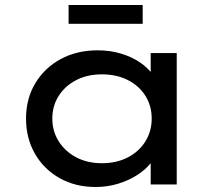

<svg xmlns="http://www.w3.org/2000/svg" viewBox="-20 -737 870 767"><path d="M362 10Q281 10 218 -25.5Q155 -61 119.5 -123Q84 -185 84 -263Q84 -343 121 -404.5Q158 -466 222.5 -501Q287 -536 370 -536Q420 -536 463 -523Q506 -510 538 -488.5Q570 -467 589 -440.5Q608 -414 609 -387L582 -389V-525H686V0H582V-136L604 -135Q602 -110 581.5 -84.5Q561 -59 527.5 -37.5Q494 -16 451.5 -3Q409 10 362 10ZM387 -85Q446 -85 491 -108.5Q536 -132 561 -172.5Q586 -213 586 -263Q586 -314 561 -354Q536 -394 491 -417Q446 -440 387 -440Q329 -440 284.5 -417Q240 -394 214.5 -354Q189 -314 189 -263Q189 -213 214.5 -172.5Q240 -132 284.5 -108.5Q329 -85 387 -85ZM254 -642V-717H550V-642Z"/></svg>

Font: Lexend Giga
Style: Regular
Weight: 400
Designer: Bonnie Shaver-Troup, Thomas Jockin
Foundry: Lexend
Version: Version 1.007